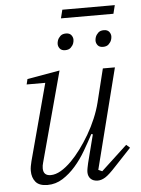

<svg xmlns="http://www.w3.org/2000/svg" viewBox="-56 -848 662 904"><g transform="rotate(-5 275.0 -396.0)"><path d="M132 12Q93 12 76 -8.5Q59 -29 59 -61Q59 -72 61 -83Q63 -94 66 -106L163 -468H75L81 -493L235 -520L120 -94Q116 -81 116 -68Q116 -33 151 -33Q174 -33 199 -47.5Q224 -62 250 -88Q272 -110 295 -141Q318 -172 338.5 -207Q359 -242 375 -280Q391 -318 400 -354L439 -512H496L376 -38L394 -30L517 -144L534 -129L456 -46Q424 -11 405.5 0.5Q387 12 370 12Q348 12 336 0Q324 -12 324 -32Q324 -40 326.5 -52.5Q329 -65 331 -74L365 -207L358 -209Q339 -173 316 -133.5Q293 -94 265 -62Q237 -30 204 -9Q171 12 132 12ZM270 -613Q253 -613 245 -623Q237 -633 237 -645Q237 -653 240 -662Q244 -673 253.5 -682Q263 -691 280 -691Q297 -691 305 -681Q313 -671 313 -659Q313 -651 310 -642Q306 -631 296.5 -622Q287 -613 270 -613ZM449 -613Q432 -613 424 -623Q416 -633 416 -645Q416 -653 419 -662Q423 -673 432.5 -682Q442 -691 459 -691Q476 -691 484 -681Q492 -671 492 -659Q492 -651 489 -642Q485 -631 475.5 -622Q466 -613 449 -613ZM273 -804H521L511 -764H263Z"/></g></svg>

Font: IBM Plex Serif Light
Style: Italic
Weight: 300
Italic angle: -14°
Designer: Mike Abbink, Paul van der Laan, Pieter van Rosmalen
Foundry: Bold Monday
Version: Version 3.001